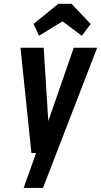

<svg xmlns="http://www.w3.org/2000/svg" viewBox="-20 -789 521 990"><path d="M85.7 -542.7 142 0H166L101.9 180.1H201.7L480.9 -542.7H360.3L229 -164.7L205.3 -542.7ZM280.7 -769.4 152.9 -665.4 181.3 -604.7 302.3 -678.9 402 -604.7 447.6 -665.4 348.7 -769.4Z"/></svg>

Font: Secuela ExtLt
Style: Italic
Weight: 200
Italic angle: -8°
Designer: Fernando Haro
Foundry: deFharo
Version: Version 1.704